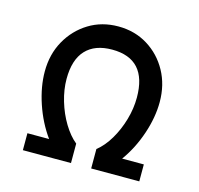

<svg xmlns="http://www.w3.org/2000/svg" viewBox="-87 -652 773 744"><g transform="rotate(15 300.0 -279.5)"><path d="M66 0V-68H153Q114 -122 91.5 -189Q69 -256 69 -317Q69 -386 99.5 -440.5Q130 -495 182 -527Q234 -559 300 -559Q366 -559 418 -527Q470 -495 500 -440.5Q530 -386 530 -317Q530 -256 507.5 -189Q485 -122 446 -68H533V0H340V-78Q369 -101 391.5 -139Q414 -177 427 -222Q440 -267 440 -311Q440 -466 300 -466Q231 -466 194.5 -427Q158 -388 158 -311Q158 -268 171.5 -222.5Q185 -177 208 -139Q231 -101 259 -78V0Z"/></g></svg>

Font: Jost*
Style: Regular
Weight: 400
Version: Version 3.7